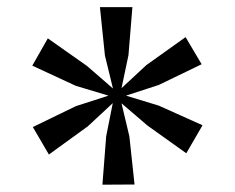

<svg xmlns="http://www.w3.org/2000/svg" viewBox="-20 -842 658 538"><path d="M267 -324.5 277.5 -460 296 -553 226 -488 117 -409 72 -486 192.5 -544.5 284 -574 192.5 -601.5 70.5 -658 114 -734.5 224 -657 296.5 -594 274 -686.5 260 -822H351L340 -687.5L320.5 -595L390 -659.5L500 -738L545 -662L425 -604L333 -574L425 -546L547.5 -491L502 -412.5L393.5 -490L320.5 -552.5L342.5 -460L357 -325Z"/></svg>

Font: Merriweather 36pt
Style: Regular
Weight: 400
Designer: Eben Sorkin
Foundry: Eben Sorkin
Version: Version 2.100